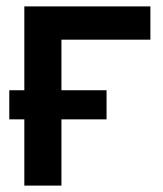

<svg xmlns="http://www.w3.org/2000/svg" viewBox="-20 -580 510 600"><path d="M9 -207V-298H313V-207ZM56 0V-560H450V-456H172V0Z"/></svg>

Font: Tektur Medium
Style: Regular
Weight: 500
Designer: Adam Jagosz
Foundry: Adam Jagosz
Version: Version 1.005;gftools[0.9.30]